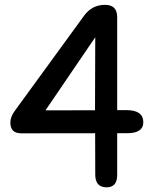

<svg xmlns="http://www.w3.org/2000/svg" viewBox="-20 -760 650 804"><path d="M332.5 -694.8Q365.7 -740.2 420.9 -739.7Q470.7 -739.3 470.7 -688V-298.8Q490.2 -298.8 509.8 -298.8Q578.6 -298.8 580.1 -250Q581.1 -202.1 512.2 -202.1H470.7V-27.3Q470.7 24.9 425.8 24.4Q378.9 23.9 378.9 -28.3Q378.4 -115.2 378.4 -202.1L69.3 -201.7Q23.4 -201.7 23.4 -246.1Q23.4 -270.5 40.5 -293.9ZM377.9 -298.3Q377.9 -437 378.9 -604L170.4 -297.9Z"/></svg>

Font: Comic Relief
Style: Regular
Weight: 400
Designer: Jeff Davis
Foundry: Loudifier
Version: Version 1.0